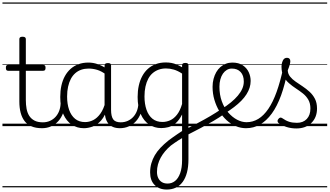

<svg xmlns="http://www.w3.org/2000/svg" viewBox="-20 -1030 2692 1568"><path d="M324 17Q273 17 237.5 2Q202 -13 180.5 -41.5Q159 -70 148.5 -110Q138 -150 138 -201V-452H47Q36 -452 32 -458Q28 -464 28 -476Q28 -489 32 -494.5Q36 -500 47 -500H138V-711Q138 -721 144.5 -725.5Q151 -730 164 -730Q177 -730 184 -725.5Q191 -721 191 -711V-500H332Q343 -500 347.5 -494.5Q352 -489 352 -476Q352 -464 347.5 -458Q343 -452 332 -452H191V-213Q191 -175 197 -142Q203 -109 218.5 -84.5Q234 -60 261 -45.5Q288 -31 331 -31Q341 -31 346 -23.5Q351 -16 350.5 -7Q350 2 343.5 9.5Q337 17 324 17ZM0 490H388V500H0ZM0 -20H388V0H0ZM0 -505H388V-500H0ZM0 -1010H388V-1000H0Z M323 17Q312 17 306.5 9.5Q301 2 301.5 -7Q302 -16 309 -23.5Q316 -31 329 -31Q362 -31 388.5 -43Q415 -55 434 -76Q453 -97 463.5 -125Q474 -153 475 -186Q476 -198 485 -201.5Q494 -205 502.5 -201.5Q511 -198 510 -186Q509 -142 494.5 -104.5Q480 -67 455.5 -40Q431 -13 397 2Q363 17 323 17ZM388 490V500ZM388 -20V0ZM388 -505V-500ZM388 -1010V-1000Z M665 17Q610 17 566 -12Q522 -41 497 -98Q472 -155 472 -238Q472 -288 481.5 -331Q491 -374 510 -408.5Q529 -443 556.5 -467.5Q584 -492 620.5 -505.5Q657 -519 702 -519Q740 -519 776.5 -506.5Q813 -494 849 -470V-419Q809 -449 774 -459.5Q739 -470 703 -470Q671 -470 643.5 -460.5Q616 -451 594.5 -432Q573 -413 558.5 -385.5Q544 -358 536 -322Q528 -286 528 -242Q528 -180 544.5 -133Q561 -86 593.5 -59.5Q626 -33 675 -33Q709 -33 741 -49Q773 -65 799.5 -101.5Q826 -138 843 -202L861 -159Q840 -85 806.5 -47Q773 -9 735.5 4Q698 17 665 17ZM961 17Q927 17 903 7Q879 -3 864 -22Q849 -41 841.5 -69Q834 -97 834 -132V-495Q834 -506 841 -510.5Q848 -515 862 -515Q875 -515 881 -510.5Q887 -506 887 -496V-133Q887 -81 904 -56Q921 -31 967 -31Q974 -31 978 -23.5Q982 -16 981.5 -7Q981 2 976.5 9.5Q972 17 961 17ZM388 490H1023V500H388ZM388 -20H1023V0H388ZM388 -505H1023V-500H388ZM388 -1010H1023V-1000H388Z M958 17Q947 17 941.5 9.5Q936 2 936.5 -7Q937 -16 944 -23.5Q951 -31 964 -31Q997 -31 1023.5 -43Q1050 -55 1069 -76Q1088 -97 1098.5 -125Q1109 -153 1110 -186Q1111 -198 1120 -201.5Q1129 -205 1137.5 -201.5Q1146 -198 1145 -186Q1144 -142 1129.5 -104.5Q1115 -67 1090.5 -40Q1066 -13 1032 2Q998 17 958 17ZM1023 490V500ZM1023 -20V0ZM1023 -505V-500ZM1023 -1010V-1000Z M1342 518Q1280 518 1243 481Q1206 444 1206 378Q1206 339 1216 304Q1226 269 1244.5 237.5Q1263 206 1291 176.5Q1319 147 1355 118Q1374 104 1392.5 90.5Q1411 77 1430 64.5Q1449 52 1467 40V-95Q1442 -46 1413 -22.5Q1384 1 1354.5 8.5Q1325 16 1297 16Q1242 16 1198 -13Q1154 -42 1129 -99Q1104 -156 1104 -238Q1104 -288 1113.5 -331Q1123 -374 1142 -409Q1161 -444 1188.5 -468.5Q1216 -493 1252.5 -506.5Q1289 -520 1334 -520Q1359 -520 1380 -516Q1401 -512 1422 -503.5Q1443 -495 1467 -481V-497Q1467 -507 1473.5 -511.5Q1480 -516 1494 -516Q1507 -516 1513 -511.5Q1519 -507 1519 -497V271Q1519 332 1507 378Q1495 424 1472 455.5Q1449 487 1416 502.5Q1383 518 1342 518ZM1349 469Q1383 469 1409.5 448Q1436 427 1451.5 384Q1467 341 1467 278V98Q1451 107 1435.5 117Q1420 127 1405 137.5Q1390 148 1375 159Q1348 182 1327.5 206.5Q1307 231 1292.5 257.5Q1278 284 1270 313Q1262 342 1262 374Q1262 403 1272.5 424.5Q1283 446 1302 457.5Q1321 469 1349 469ZM1307 -34Q1339 -34 1369.5 -47.5Q1400 -61 1425.5 -93.5Q1451 -126 1467 -181V-429Q1432 -452 1400 -461.5Q1368 -471 1335 -471Q1303 -471 1275.5 -461Q1248 -451 1226.5 -432.5Q1205 -414 1190.5 -386.5Q1176 -359 1168 -323Q1160 -287 1160 -242Q1160 -181 1176.5 -133.5Q1193 -86 1225.5 -60Q1258 -34 1307 -34ZM1023 490H1658V500H1023ZM1023 -20H1658V0H1023ZM1023 -505H1658V-500H1023ZM1023 -1010H1658V-1000H1023Z M1813 -100Q1769 -69 1720 -40.5Q1671 -12 1619 15.5Q1567 43 1512 71Q1504 76 1496 72Q1488 68 1484.5 59.5Q1481 51 1482 42.5Q1483 34 1493 28Q1547 0 1597.5 -26.5Q1648 -53 1696.5 -81.5Q1745 -110 1789 -140Q1797 -146 1805 -143Q1813 -140 1818.5 -132Q1824 -124 1823 -115.5Q1822 -107 1813 -100ZM1658 490V500ZM1658 -20V0ZM1658 -505V-500ZM1658 -1010V-1000Z M1791 -140Q1833 -167 1866 -194Q1899 -221 1922.5 -249Q1946 -277 1958.5 -305.5Q1971 -334 1971 -364Q1971 -414 1945 -442Q1919 -470 1873 -470Q1863 -470 1857.5 -477.5Q1852 -485 1853 -494.5Q1854 -504 1860 -511.5Q1866 -519 1877 -519Q1930 -519 1963 -496.5Q1996 -474 2011.5 -440Q2027 -406 2027 -369Q2027 -341 2018.5 -314Q2010 -287 1993 -260Q1976 -233 1950.5 -207Q1925 -181 1891.5 -155.5Q1858 -130 1817 -104ZM1658 490H2102V500H1658ZM1658 -20H2102V0H1658ZM1658 -505H2102V-500H1658ZM1658 -1010H2102V-1000H1658Z M1989 17Q1946 17 1905.5 0Q1865 -17 1831 -48Q1797 -79 1771.5 -121.5Q1746 -164 1731 -214.5Q1716 -265 1716 -321Q1716 -355 1724 -385.5Q1732 -416 1746 -440.5Q1760 -465 1780 -482.5Q1800 -500 1824.5 -509.5Q1849 -519 1877 -519Q1886 -519 1890.5 -511.5Q1895 -504 1894 -494.5Q1893 -485 1887.5 -477.5Q1882 -470 1873 -470Q1851 -470 1832.5 -459Q1814 -448 1800.5 -428.5Q1787 -409 1779.5 -381.5Q1772 -354 1772 -322Q1772 -256 1791.5 -202.5Q1811 -149 1844 -111Q1877 -73 1916 -52.5Q1955 -32 1993 -32Q2045 -32 2089.5 -59Q2134 -86 2171.5 -141Q2209 -196 2239 -279.5Q2269 -363 2293 -475Q2295 -484 2305 -485Q2315 -486 2324 -480Q2333 -474 2330 -459Q2308 -341 2275.5 -251.5Q2243 -162 2199.5 -102.5Q2156 -43 2103.5 -13Q2051 17 1989 17ZM2102 490V500ZM2102 -20V0ZM2102 -505V-500ZM2102 -1010V-1000Z M2400 19Q2358 19 2320 7Q2282 -5 2253 -27Q2247 -33 2246.5 -41.5Q2246 -50 2254 -59Q2261 -68 2268.5 -69.5Q2276 -71 2285 -65Q2313 -45 2340.5 -36Q2368 -27 2405 -27Q2456 -27 2485.5 -58.5Q2515 -90 2515 -144Q2515 -186 2498 -215.5Q2481 -245 2454 -266.5Q2427 -288 2397 -307.5Q2367 -327 2340 -350.5Q2313 -374 2296 -406Q2279 -438 2279 -485Q2279 -511 2289.5 -534.5Q2300 -558 2324 -558Q2337 -558 2344 -550.5Q2351 -543 2351 -530Q2351 -519 2345.5 -499.5Q2340 -480 2330 -456Q2331 -427 2349 -404.5Q2367 -382 2394 -363.5Q2421 -345 2451 -325Q2481 -305 2508 -280.5Q2535 -256 2552 -223Q2569 -190 2569 -144Q2569 -71 2523 -26Q2477 19 2400 19ZM2102 490H2652V500H2102ZM2102 -20H2652V0H2102ZM2102 -505H2652V-500H2102ZM2102 -1010H2652V-1000H2102Z"/></svg>

Font: Playwrite ES Guides
Style: Regular
Weight: 400
Designer: Veronika Burian, José Scaglione
Foundry: TypeTogether
Version: Version 1.003